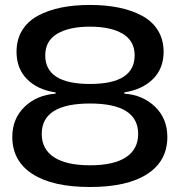

<svg xmlns="http://www.w3.org/2000/svg" viewBox="-20 -749 727 777"><path d="M344.2 7.8Q192.9 7.8 111.3 -44.9Q29.8 -97.7 29.8 -194.8Q29.8 -268.6 79.1 -316.4Q128.4 -364.3 205.1 -370.1V-375Q131.8 -385.7 89.4 -428.7Q46.9 -471.7 46.9 -539.1Q46.9 -588.9 69.6 -626Q92.3 -663.1 133.3 -685.3Q174.3 -707.5 227.1 -718.3Q279.8 -729 344.2 -729Q408.7 -729 461.7 -718Q514.6 -707 555.7 -684.8Q596.7 -662.6 619.4 -625.5Q642.1 -588.4 642.1 -539.1Q642.1 -472.2 599.4 -429.4Q556.6 -386.7 482.9 -375V-370.1Q558.6 -364.7 607.9 -316.7Q657.2 -268.6 657.2 -194.8Q657.2 -97.7 576.2 -44.9Q495.1 7.8 344.2 7.8ZM148.9 -207Q148.9 -145 199 -112.5Q249 -80.1 344.2 -80.1Q439.9 -80.1 489.5 -112.5Q539.1 -145 539.1 -207Q539.1 -330.1 344.2 -330.1Q148.9 -330.1 148.9 -207ZM163.1 -524.9Q163.1 -409.2 344.2 -409.2Q524.9 -409.2 524.9 -524.9Q524.9 -583.5 476.6 -612.3Q428.2 -641.1 344.2 -641.1Q259.8 -641.1 211.4 -612.3Q163.1 -583.5 163.1 -524.9Z"/></svg>

Font: Lumene Sans Expanded Medium
Style: Regular
Weight: 500
Width: 7
Designer: Deni Anggara
Version: Version 1.003;Glyphs 3.1.2 (3151)